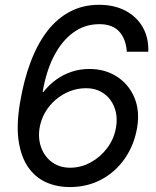

<svg xmlns="http://www.w3.org/2000/svg" viewBox="-20 -758 640 789"><path d="M267.1 10.7Q212.9 10.7 168.7 -9.3Q124.5 -29.3 95.5 -71.3Q66.4 -113.3 56.6 -178.5Q46.9 -243.7 62 -334.5Q77.6 -428.2 105.7 -502.9Q133.8 -577.6 174.3 -630.1Q214.8 -682.6 268.1 -710.4Q321.3 -738.3 386.7 -738.3Q449.2 -738.3 495.4 -714.1Q541.5 -689.9 566.4 -646.5Q591.3 -603 589.4 -545.4H501Q498 -596.7 470.5 -627.7Q442.9 -658.7 388.2 -658.7Q328.1 -658.7 280.8 -624Q233.4 -589.4 201.4 -526.9Q169.4 -464.4 155.3 -379.9H158.2Q181.6 -409.7 211.2 -430.9Q240.7 -452.1 275.1 -463.4Q309.6 -474.6 347.2 -474.6Q411.6 -474.6 460.2 -443.4Q508.8 -412.1 532 -357.7Q555.2 -303.2 543.5 -233.4Q531.7 -163.1 493.7 -107.7Q455.6 -52.2 397.5 -20.8Q339.4 10.7 267.1 10.7ZM268.1 -68.8Q313 -68.8 353 -90.8Q393.1 -112.8 420.9 -150.1Q448.7 -187.5 456.5 -232.9Q464.4 -278.3 450.7 -315.2Q437 -352.1 406.5 -373.8Q376 -395.5 333 -395.5Q297.9 -395.5 266.1 -382.8Q234.4 -370.1 208.5 -347.9Q182.6 -325.7 165.5 -296.1Q148.4 -266.6 142.6 -231.9Q135.7 -188 149.7 -150.6Q163.6 -113.3 194.6 -91.1Q225.6 -68.8 268.1 -68.8Z"/></svg>

Font: Inter 24pt
Style: Italic
Weight: 400
Italic angle: -9.3988°
Designer: Rasmus Andersson
Foundry: rsms
Version: Version 4.001;git-66647c0bb